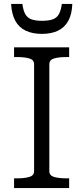

<svg xmlns="http://www.w3.org/2000/svg" viewBox="-20 -949 421 969"><path d="M152 -85V-625Q152 -647 128 -654Q104 -661 67 -661H51V-710H329V-661H314Q277 -661 253 -654Q229 -647 229 -625V-85Q229 -63 253 -56Q277 -49 314 -49H329V0H51V-49H67Q104 -49 128 -56Q152 -63 152 -85ZM191 -778Q239 -778 272.5 -794Q306 -810 324.5 -843.5Q343 -877 345 -929H292Q288 -897 277.5 -878Q267 -859 246.5 -851.5Q226 -844 192 -844Q159 -844 138.5 -851.5Q118 -859 107.5 -878Q97 -897 93 -929H36Q39 -877 57.5 -843.5Q76 -810 110 -794Q144 -778 191 -778Z"/></svg>

Font: Roboto Serif Light
Style: Regular
Weight: 300
Designer: Greg Gazdowicz
Foundry: Commercial Type
Version: Version 1.008